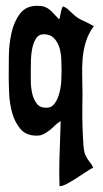

<svg xmlns="http://www.w3.org/2000/svg" viewBox="-20 -444 353 661"><path d="M108 -424Q124 -424 133.5 -420.5Q143 -417 150.5 -411Q158 -405 165.5 -396.5Q173 -388 184 -377Q187 -388 189 -399.5Q191 -411 196 -422Q206 -419 213.5 -412.5Q221 -406 229 -398Q245 -382 264.5 -373.5Q284 -365 303 -354Q284 -328 275.5 -300Q267 -272 264.5 -242.5Q262 -213 263 -182.5Q264 -152 264 -122Q264 -107 263.5 -75.5Q263 -44 264 -10.5Q265 23 267 52Q269 81 275 92Q280 103 288 112.5Q296 122 301 133Q289 139 273.5 149.5Q258 160 241.5 170.5Q225 181 210 189Q195 197 185 197L184 153Q184 108 186 63Q188 18 189 -27Q178 -21 169 -12Q160 -3 150.5 4.5Q141 12 130.5 17.5Q120 23 106 23Q70 23 50.5 0Q31 -23 22 -55Q13 -87 11.5 -122.5Q10 -158 10 -184Q10 -211 10.5 -251.5Q11 -292 19.5 -330.5Q28 -369 48.5 -396.5Q69 -424 108 -424ZM131 -326Q113 -326 104 -311.5Q95 -297 91 -277.5Q87 -258 86.5 -237.5Q86 -217 86 -205Q86 -190 86 -167.5Q86 -145 90.5 -124Q95 -103 106 -88Q117 -73 139 -73Q158 -73 168.5 -88Q179 -103 184.5 -124Q190 -145 191 -166.5Q192 -188 192 -202Q192 -220 191 -241.5Q190 -263 184 -281.5Q178 -300 165.5 -313Q153 -326 131 -326Z"/></svg>

Font: Fette Mikado
Style: Regular
Weight: 400
Designer: Peter Wiegel
Foundry: Peter Wiegel
Version: Version 1.000